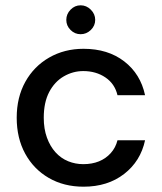

<svg xmlns="http://www.w3.org/2000/svg" viewBox="-20 -692 609 724"><path d="M295 12Q221 12 164 -21Q107 -54 75 -112.5Q43 -171 43 -248Q43 -325 75.5 -383.5Q108 -442 165.5 -475Q223 -508 295 -508Q387 -508 448.5 -460.5Q510 -413 527 -333H423Q413 -376 377.5 -400Q342 -424 294 -424Q255 -424 220.5 -404Q186 -384 165.5 -345Q145 -306 145 -248Q145 -206 157 -173Q169 -140 189.5 -117.5Q210 -95 237 -84Q264 -73 294 -73Q327 -73 353 -83.5Q379 -94 397.5 -114.5Q416 -135 423 -163H527Q510 -84 448 -36Q386 12 295 12ZM284 -563Q262 -563 246 -579Q230 -595 230 -617Q230 -639 246 -655.5Q262 -672 284 -672Q306 -672 322.5 -655.5Q339 -639 339 -617Q339 -595 322.5 -579Q306 -563 284 -563Z"/></svg>

Font: DM Sans 28pt Medium
Style: Regular
Weight: 500
Version: Version 4.004;gftools[0.9.30]